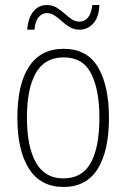

<svg xmlns="http://www.w3.org/2000/svg" viewBox="-20 -733 502 763"><path d="M413 -265Q413 -133 368 -61.5Q323 10 232 10Q142 10 95.5 -62Q49 -134 49 -266Q49 -398 95.5 -468.5Q142 -539 233 -539Q327 -539 370 -465Q413 -391 413 -265ZM87 -266Q87 -151 122.5 -87.5Q158 -24 232 -24Q306 -24 340.5 -85.5Q375 -147 375 -266Q375 -375 342.5 -440Q310 -505 233 -505Q158 -505 122.5 -443Q87 -381 87 -266ZM88 -615Q92 -663 113 -688Q134 -713 166 -713Q188 -713 204.5 -703Q221 -693 235.5 -680Q250 -667 264.5 -657Q279 -647 296 -647Q316 -647 329.5 -663Q343 -679 347 -713H375Q373 -664 350.5 -639.5Q328 -615 296 -615Q275 -615 258 -625Q241 -635 226.5 -648Q212 -661 197.5 -671Q183 -681 166 -681Q148 -681 134 -665.5Q120 -650 117 -615Z"/></svg>

Font: Noto Sans Lao Condensed ExtraLight
Style: Regular
Weight: 200
Width: 3
Designer: Monotype Design Team
Foundry: Monotype Imaging Inc.
Version: Version 2.003; ttfautohint (v1.8.4.7-5d5b)